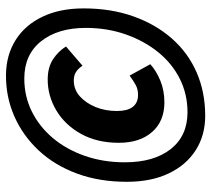

<svg xmlns="http://www.w3.org/2000/svg" viewBox="-52 -644 704 640"><g transform="rotate(-90 300.0 -324.0)"><path d="M234 8Q169 8 119.5 -23.5Q70 -55 42 -113.5Q14 -172 14 -253Q14 -345 41.5 -419.5Q69 -494 118.5 -547Q168 -600 233 -628.5Q298 -657 372 -656Q437 -655 486.5 -624Q536 -593 564 -535Q592 -477 592 -397Q592 -306 565.5 -231.5Q539 -157 491.5 -103Q444 -49 378.5 -20.5Q313 8 234 8ZM246 -51Q306 -51 357 -76.5Q408 -102 445.5 -148Q483 -194 505 -256Q527 -318 527 -390Q527 -483 482.5 -539Q438 -595 358 -595Q299 -595 248.5 -570Q198 -545 160 -500Q122 -455 100.5 -393.5Q79 -332 79 -260Q79 -163 123 -107Q167 -51 246 -51ZM279 -128Q216 -128 180 -169Q144 -210 144 -280Q144 -352 173.5 -405.5Q203 -459 251.5 -488Q300 -517 355 -517Q395 -517 422 -499.5Q449 -482 465 -456L401 -401Q391 -416 379.5 -423Q368 -430 352 -430Q321 -430 298.5 -409.5Q276 -389 263 -357Q250 -325 250 -286Q250 -252 263 -234.5Q276 -217 300 -216Q321 -215 336.5 -223.5Q352 -232 368 -244L406 -175Q384 -155 351 -141.5Q318 -128 279 -128Z"/></g></svg>

Font: Source Code Pro ExtraLight ExtraBold
Style: Italic
Weight: 800
Italic angle: -11°
Monospace: yes
Version: Version 1.016;hotconv 1.0.116;makeotfexe 2.5.65601